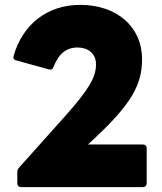

<svg xmlns="http://www.w3.org/2000/svg" viewBox="-20 -768 665 788"><path d="M566 0C576 0 582 -6 582 -16V-160C582 -169 576 -175 566 -175H341L368 -200C520 -342 563 -421 563 -525C563 -658 460 -748 309 -748C174 -748 73 -668 36 -539C33 -529 37 -522 47 -520L181 -483C190 -481 197 -484 200 -494C220 -547 253 -573 297 -573C344 -573 374 -547 374 -504C374 -451 345 -401 246 -290L59 -81C54 -76 51 -70 51 -62V-16C51 -6 57 0 67 0Z"/></svg>

Font: LINE Seed Sans TH ExtraBold
Style: Regular
Weight: 800
Designer: Dalton Maag Ltd | Thai characters by Cadson Demak Co.,Ltd.
Foundry: Dalton Maag Ltd
Version: Version 1.003